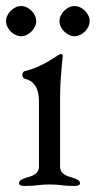

<svg xmlns="http://www.w3.org/2000/svg" viewBox="-39 -613 317 636"><path d="M31 -593C6 -593 -19 -568 -19 -543C-19 -518 6 -493 31 -493C56 -493 81 -518 81 -543C81 -568 56 -593 31 -593ZM208 -593C183 -593 158 -568 158 -543C158 -518 183 -493 208 -493C233 -493 258 -518 258 -543C258 -568 233 -593 208 -593ZM162 -434C154 -434 109 -393 42 -377C38 -376 35 -370 35 -365C35 -359 38 -353 43 -352C77 -345 90 -315 90 -279V-62C90 -35 67 -30 47 -24C36 -20 24 -16 24 -6C24 2 36 3 44 3C83 3 90 -2 125 -2C160 -2 168 3 206 3C215 3 226 2 226 -6C226 -16 214 -20 203 -24C183 -30 160 -35 160 -62V-294C160 -339 165 -388 169 -429C169 -432 166 -434 162 -434Z"/></svg>

Font: EB Garamond 12
Style: Regular
Weight: 400
Version: Version 0.016+